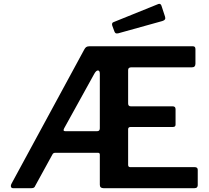

<svg xmlns="http://www.w3.org/2000/svg" viewBox="-20 -984 1095 1004"><path d="M998 -110Q1014 -110 1014 -96V-15Q1014 -9 1010 -4.5Q1006 0 997 0H521Q502 0 502 -18V-175Q502 -185 493 -185H269Q258 -185 254 -176L164 -12Q162 -6 157.5 -3Q153 0 144 0H48Q40 0 37.5 -7Q35 -14 41 -25L420 -724Q425 -734 431 -738Q437 -742 447 -742H989Q1002 -742 1002 -727V-651Q1002 -632 984 -632H667Q650 -632 650 -618V-443Q650 -428 664 -428H883Q898 -428 898 -413V-332Q898 -327 895 -323.5Q892 -320 884 -320H663Q650 -320 650 -308V-122Q650 -110 661 -110H998ZM488 -298Q502 -298 502 -313V-598Q502 -615 492.5 -615.5Q483 -616 473 -598L316 -314Q307 -298 321 -298H488ZM824 -955 843 -897Q849 -880 829 -874L599 -810Q590 -808 585.5 -810Q581 -812 578 -820L567 -850Q563 -864 573 -868L808 -963Q819 -967 824 -955Z"/></svg>

Font: Libre Franklin SemiBold
Style: Regular
Weight: 600
Designer: Pablo Impallari, Rodrigo Fuenzalida, Nhung Nguyen
Foundry: Impallari Type
Version: Version 3.000